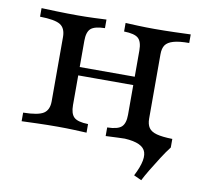

<svg xmlns="http://www.w3.org/2000/svg" viewBox="-66 -487 742 693"><g transform="rotate(10 305.0 -140.5)"><path d="M494.4 134.7 466.1 121.8Q500.8 54.8 483.9 25.8Q466.9 -3.2 391.9 -3.2L448.4 -22.6L558.9 -31.5H579V0Q564.5 18.5 548 44.4Q531.5 70.2 516.9 94.4Q502.4 118.5 494.4 134.7ZM340.3 0V-31.5Q379 -32.3 392.7 -45.2Q406.5 -58.1 406.5 -89.5V-325Q406.5 -357.3 392.7 -369.8Q379 -382.3 340.3 -383.1V-414.5Q355.6 -413.7 385.5 -412.5Q415.3 -411.3 446 -411.3Q483.1 -411.3 521.4 -412.5Q559.7 -413.7 579 -414.5V-383.1Q541.9 -383.1 521.4 -377Q500.8 -371 492.3 -358.9Q483.9 -346.8 483.9 -325V-89.5Q483.9 -68.5 492.3 -56Q500.8 -43.5 521.4 -37.9Q541.9 -32.3 579 -31.5V0Q559.7 -0.8 521.4 -2Q483.1 -3.2 446 -3.2Q415.3 -3.2 385.5 -2Q355.6 -0.8 340.3 0ZM32.3 0V-31.5Q87.1 -32.3 106.9 -45.2Q126.6 -58.1 126.6 -89.5V-325Q126.6 -357.3 106.9 -369.8Q87.1 -382.3 32.3 -383.1V-414.5Q50.8 -413.7 89.5 -412.5Q128.2 -411.3 164.5 -411.3Q195.2 -411.3 225 -412.5Q254.8 -413.7 270.2 -414.5V-383.1Q232.3 -382.3 218.5 -369.8Q204.8 -357.3 204.8 -325V-89.5Q204.8 -58.1 218.5 -45.2Q232.3 -32.3 270.2 -31.5V0Q254.8 -0.8 225 -2Q195.2 -3.2 164.5 -3.2Q128.2 -3.2 89.5 -2Q50.8 -0.8 32.3 0ZM176.6 -198.4V-229H434.7V-198.4Z"/></g></svg>

Font: Playfair 12pt
Style: Regular
Weight: 400
Designer: Claus Eggers Sørensen
Foundry: Claus Eggers Sørensen
Version: Version 2.000;gftools[0.9.28]